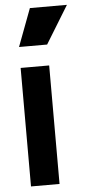

<svg xmlns="http://www.w3.org/2000/svg" viewBox="-57 -846 398 878"><g transform="rotate(-5 142.5 -406.5)"><path d="M49 0H180V-544H49ZM50 -640H179L285 -813H115Z"/></g></svg>

Font: Mluvka
Style: Bold
Weight: 700
Designer: Modified by Jiří Krblich, Original typeface by Gumpita Rahayu
Foundry: Gumpita Rahayu & Jiří Krblich
Version: Version 2.000;Glyphs 3.1.1 (3134)